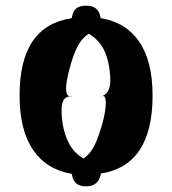

<svg xmlns="http://www.w3.org/2000/svg" viewBox="-20 -606 606 677"><path d="M518 -269Q518 -23 336 6Q331 30 318 40.5Q305 51 284 51Q261 51 249 41Q237 31 233 7Q144 -8 96.5 -77.5Q49 -147 49 -269Q49 -393 95 -460.5Q141 -528 233 -542Q237 -567 249 -576.5Q261 -586 284 -586Q306 -586 318.5 -576Q331 -566 335 -542Q423 -528 470.5 -459.5Q518 -391 518 -269ZM369 -323Q369 -340 366 -362Q360 -408 342 -438.5Q324 -469 293 -487Q268 -471 252.5 -440.5Q237 -410 224 -359Q213 -315 213 -294Q213 -269 226 -266Q211 -265 204 -252.5Q197 -240 197 -216Q197 -199 200 -175Q207 -129 225 -97Q243 -65 275 -47Q299 -64 314 -95Q329 -126 343 -178Q353 -217 353 -244Q353 -268 343 -268Q369 -281 369 -323ZM343 -268 334 -265Q339 -268 343 -268ZM226 -266H234Q229 -264 226 -266Z"/></svg>

Font: Noto Serif Narrow
Style: Regular
Weight: 400
Width: 4
Designer: Monotype Design Team
Foundry: Monotype Imaging Inc.
Version: Version 1.001